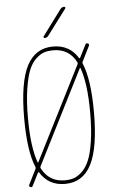

<svg xmlns="http://www.w3.org/2000/svg" viewBox="-63 -992 625 1044"><g transform="rotate(-5 250.0 -469.5)"><path d="M208 -790Q204.1 -790 202.6 -793.5Q201.2 -796.9 203.1 -799.8L307.6 -940.4Q315.4 -950.2 328.1 -950.2Q332 -950.2 333.5 -946.8Q335 -943.4 333 -940.4L227.5 -799.8Q219.7 -790 208 -790ZM79.1 -365.2Q79.1 -207 110.4 -121.1Q112.3 -116.2 114.3 -120.1L374 -633.8Q375 -637.7 374 -642.6Q334 -719.7 249 -719.7Q221.7 -719.7 200.2 -713.4Q178.7 -707 154.8 -685.5Q130.9 -664.1 115.2 -626.5Q99.6 -588.9 89.4 -522.5Q79.1 -456.1 79.1 -365.2ZM387.7 -609.4Q385.7 -614.3 383.8 -610.4L124 -95.7Q122.1 -91.8 124 -86.9Q164.1 -9.8 249 -9.8Q276.4 -9.8 297.9 -16.6Q319.3 -23.4 342.8 -44.9Q366.2 -66.4 382.3 -103.5Q398.4 -140.6 408.7 -207.5Q418.9 -274.4 418.9 -365.2Q418.9 -523.4 387.7 -609.4ZM58.6 9.8Q50.8 6.8 54.7 -2.9L96.7 -86.9Q97.7 -91.8 96.7 -95.7Q58.6 -184.6 58.6 -365.2Q58.6 -559.6 105 -649.9Q151.4 -740.2 249 -740.2Q338.9 -740.2 384.8 -665Q385.7 -664.1 387.2 -664.1Q388.7 -664.1 389.6 -665L425.8 -736.3Q428.7 -744.1 439.5 -740.2Q447.3 -737.3 443.4 -726.6L401.4 -642.6Q399.4 -637.7 401.4 -633.8Q439.5 -544.9 439.5 -365.2Q439.5 -170.9 393.1 -80.6Q346.7 9.8 249 9.8Q159.2 9.8 113.3 -65.4Q112.3 -66.4 110.8 -66.4Q109.4 -66.4 108.4 -65.4L72.3 5.9Q68.4 13.7 58.6 9.8Z"/></g></svg>

Font: Rounded-X Mgen+ 2m thin
Style: Regular
Weight: 100
Designer: [Source Han Sans]
Ryoko NISHIZUKA  (kana & ideographs); Paul D. Hunt (Latin, Greek & Cyrillic); Wenlong ZHANG  (bopomofo
Version: Version 1.059.20150602